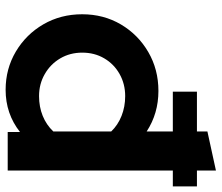

<svg xmlns="http://www.w3.org/2000/svg" viewBox="-72 -698 777 673"><g transform="rotate(90 316.5 -361.5)"><path d="M294.9 7.3Q221.3 7.3 160.8 -28.5Q100.4 -64.4 65.2 -125.1Q30 -185.9 30 -261Q30 -336.2 65.6 -396.7Q101.3 -457.2 162.3 -492.7Q223.4 -528.3 298.7 -528.3Q377.6 -528.3 440.8 -487.1V-578.8H301.2V-663.3H440.8V-700L577.8 -729.9V-663.3H633.4V-578.8H577.8V0H442.6V-43Q378.7 7.3 294.9 7.3ZM316.9 -109.9Q354.6 -109.9 386.1 -122.7Q417.7 -135.5 440.8 -159.9V-362.8Q418.4 -386.3 386.3 -399Q354.2 -411.8 316.9 -411.8Q274.3 -411.8 239.5 -392.2Q204.6 -372.6 184.6 -338.5Q164.5 -304.4 164.5 -261.3Q164.5 -218.4 184.7 -184.1Q204.9 -149.8 239.7 -129.9Q274.4 -109.9 316.9 -109.9Z"/></g></svg>

Font: Red Hat Display VF
Style: Regular
Weight: 300
Designer: Pentagram, MCKL
Foundry: Pentagram, MCKL
Version: Version 1.023